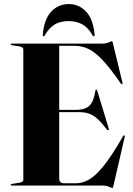

<svg xmlns="http://www.w3.org/2000/svg" viewBox="-20 -915 654 947"><path d="M32.5 -696.5Q32.5 -700 38 -700H485.5Q503 -700 516.2 -706Q529.5 -712 532.5 -712Q535 -712 537 -701L584 -507.5Q585 -501 582 -499.5Q579.5 -498.5 576 -503Q522.5 -580.5 484.2 -620.5Q446 -660.5 414 -674.8Q382 -689 348 -689H272V-373H354Q398.5 -373 420.2 -392.8Q442 -412.5 450.5 -467Q451.5 -472.5 454.5 -472.5Q458.5 -473 460 -466.5L516.5 -280.5Q518 -275 514.5 -273.5Q511 -272 507.5 -275.5Q481.5 -310 460.8 -328.8Q440 -347.5 418.5 -354.8Q397 -362 368 -362H272V-34.5Q272 -11 297 -11H355Q386 -11 418.5 -29Q451 -47 491.5 -97.2Q532 -147.5 587 -243.5Q590.5 -248.5 593.5 -247.5Q596.5 -246 595 -239L539.5 1Q537 12 534.5 12Q531 12 517.5 6Q504 0 483.5 0H38Q32.5 0 32.5 -3.5Q32.5 -7 39.5 -8L74 -13.5Q95 -17 95 -28V-672Q95 -683 74 -686.5L39.5 -692Q32.5 -693 32.5 -696.5ZM319 -811Q275.5 -811 247.8 -793Q220 -775 200.5 -740Q198.5 -736 195.5 -736Q190 -736 191 -743Q197 -819 232 -857Q267 -895 319 -895Q370 -895 405.2 -857Q440.5 -819 446.5 -743Q447 -736 442 -736Q439 -736 437 -740Q416 -778 386.8 -794.5Q357.5 -811 319 -811Z"/></svg>

Font: Fraunces 144pt S000
Style: Bold
Weight: 700
Version: Version 1.000; ttfautohint (v1.8.3)